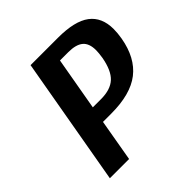

<svg xmlns="http://www.w3.org/2000/svg" viewBox="-185 -844 988 988"><g transform="rotate(-45 308.5 -350.0)"><path d="M183 -700H383Q504 -700 560.5 -657.5Q617 -615 617 -529Q617 -500 611 -465Q590 -346 515.5 -288Q441 -230 300 -230H240L200 0H60ZM316 -320Q385 -320 421 -353.5Q457 -387 471 -465Q476 -497 476 -516Q476 -566 449.5 -588Q423 -610 367 -610H307L256 -320Z"/></g></svg>

Font: Scada
Style: Bold Italic
Weight: 700
Italic angle: -10°
Version: Version 4.000